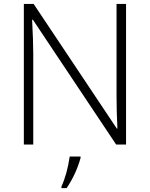

<svg xmlns="http://www.w3.org/2000/svg" viewBox="-20 -734 761 975"><path d="M620.1 0H569.8L147 -633.8H143.1Q148.9 -520.5 148.9 -462.9V0H101.1V-713.9H150.9L573.2 -81.1H576.2Q571.8 -168.9 571.8 -248V-713.9H620.1ZM389.2 61V67.9Q366.2 150.4 318.4 221.2H292V212.9Q320.8 150.4 334 61Z"/></svg>

Font: OpenSans-Light
Style: Regular
Weight: 300
Foundry: Ascender Corporation
Version: Version 1.10